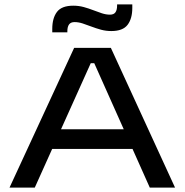

<svg xmlns="http://www.w3.org/2000/svg" viewBox="-20 -858 844 878"><path d="M23.5 0 319 -639H487L780.5 0H665L411 -569H395L139 0ZM196.5 -177V-267H607.5V-177ZM489 -716Q464.5 -716 441.8 -722.2Q419 -728.5 398 -736.5Q377 -744.5 357.8 -750.8Q338.5 -757 321 -757Q303.5 -757 295.8 -746.2Q288 -735.5 288 -715V-710H219V-726Q219 -775 240.5 -803.5Q262 -832 315 -832Q340 -832 362.8 -825.8Q385.5 -819.5 406.2 -811.5Q427 -803.5 446 -797.2Q465 -791 483 -791Q500.5 -791 508 -801.8Q515.5 -812.5 515.5 -833V-838H585V-822Q585 -772.5 563.2 -744.2Q541.5 -716 489 -716Z"/></svg>

Font: Anek Latin Expanded Medium
Style: Regular
Weight: 500
Width: 7
Designer: Yesha Goshar
Foundry: Ek Type
Version: Version 1.003